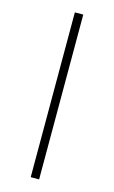

<svg xmlns="http://www.w3.org/2000/svg" viewBox="-114 -771 485 817"><g transform="rotate(15 128.5 -363.0)"><path d="M110 0H147V-726H110Z"/></g></svg>

Font: Kinto Sans Thin
Style: Regular
Weight: 100
Designer: Authors: Ryoko NISHIZUKA  (kana & ideographs); Paul D. Hunt (Latin, Greek & Cyrillic); Wenlong ZHANG  (bopomofo); Sandol
Foundry: Adobe Systems Incorporated, ookami Inc.
Version: Version 0.001